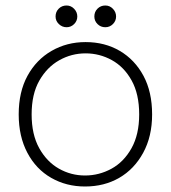

<svg xmlns="http://www.w3.org/2000/svg" viewBox="-20 -666 621 698"><path d="M289 12Q221 12 166 -19.5Q111 -51 79.5 -110.5Q48 -170 48 -250Q48 -332 80 -390.5Q112 -449 167.5 -481Q223 -513 291 -513Q361 -513 415.5 -481Q470 -449 501.5 -390.5Q533 -332 533 -250Q533 -170 500.5 -110.5Q468 -51 413.5 -19.5Q359 12 289 12ZM289 -28Q340 -28 385 -52.5Q430 -77 458 -127Q486 -177 486 -250Q486 -324 458.5 -373.5Q431 -423 386.5 -447.5Q342 -472 291 -472Q240 -472 195.5 -447Q151 -422 123 -373Q95 -324 95 -250Q95 -177 122.5 -127.5Q150 -78 194 -53Q238 -28 289 -28ZM222 -567Q206 -567 194 -578.5Q182 -590 182 -606Q182 -623 193.5 -634.5Q205 -646 222 -646Q238 -646 249.5 -634Q261 -622 261 -606Q261 -590 249.5 -578.5Q238 -567 222 -567ZM363 -567Q346 -567 334.5 -578.5Q323 -590 323 -606Q323 -623 334.5 -634.5Q346 -646 363 -646Q379 -646 390.5 -634Q402 -622 402 -606Q402 -590 390.5 -578.5Q379 -567 363 -567Z"/></svg>

Font: DM Sans 18pt ExtraLight
Style: Regular
Weight: 250
Designer: Colophon Foundry, Jonny Pinhorn
Foundry: Colophon Foundry
Version: Version 4.004;gftools[0.9.30]